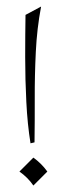

<svg xmlns="http://www.w3.org/2000/svg" viewBox="-20 -557 203 584"><path d="M105 -537.1Q92.3 -470.2 88.9 -398.7Q85.4 -327.1 85.7 -257.3Q85.9 -187.5 85 -124L72.8 -121.1Q63.5 -178.7 60.1 -246.6Q56.6 -314.5 56.6 -383.3Q56.6 -452.1 57.6 -511.7ZM81.5 -77.6Q106 -60.1 124 -35.2L81.5 7.3Q64.9 -17.1 39.1 -35.2Z"/></svg>

Font: Lateef ExtraLight
Style: Regular
Weight: 200
Designer: SIL International
Foundry: SIL International
Version: Version 4.200